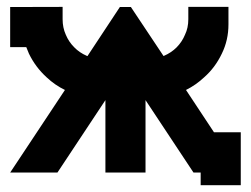

<svg xmlns="http://www.w3.org/2000/svg" viewBox="-20 -506 736 563"><path d="M607.4 -118.2H686V37.1H568.4V0H547.4L406.7 -212.4V0H289.1V-212.4L148.4 0H9.8L170.4 -242.2Q141.1 -256.3 116.7 -279.3Q84 -309.1 64.9 -348.6Q62 -355 57.1 -367.7H9.8V-485.4L163.6 -485.8V-449.7Q163.6 -424.8 172.9 -404.3Q181.6 -383.3 197.8 -367.2Q212.9 -351.6 234.4 -342.3Q234.4 -341.8 235.4 -341.8Q236.3 -341.8 236.3 -341.3L331.5 -485.4H363.8L459.5 -341.8Q460.4 -341.8 460.9 -342.3Q482.4 -351.6 498 -367.2Q514.2 -383.8 522.5 -404.3Q532.2 -424.3 532.2 -449.7V-485.8H649.9V-434.6Q649.9 -388.2 630.4 -348.6Q610.8 -307.6 578.6 -279.3Q554.7 -256.8 525.4 -242.2Z"/></svg>

Font: Sangha Kali
Style: Regular
Weight: 400
Designer: Seslavinskaya Anna
Foundry: Popkern
Version: Version 2.000;PS 002.000;hotconv 1.0.88;makeotf.lib2.5.64775